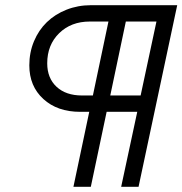

<svg xmlns="http://www.w3.org/2000/svg" viewBox="-20 -720 703 740"><path d="M263 0 324 -289H289Q201 -289 147 -338.5Q93 -388 93 -468Q93 -518 111 -561Q129 -604 160.5 -634.5Q192 -665 236 -682.5Q280 -700 331 -700H663L514 0H447L509 -289H391L330 0ZM522 -352 583 -637H465L405 -352ZM296 -352H338L398 -637H326Q254 -637 208 -592Q162 -547 162 -476Q162 -419 198 -385.5Q234 -352 296 -352Z"/></svg>

Font: Red Hat Display
Style: Italic
Weight: 400
Italic angle: -12°
Designer: Pentagram / MCKL
Foundry: Pentagram / MCKL
Version: Version 1.003; Red Hat Display Italic